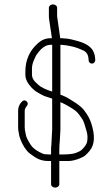

<svg xmlns="http://www.w3.org/2000/svg" viewBox="-20 -761 502 874"><path d="M213.8 -101C212.9 -95 212.5 -88.7 212.5 -82V-58H200C188.3 -58 179.5 -59.3 173.5 -62C151.6 -71.7 135.8 -82.2 126 -93.5C121.7 -98.5 116.3 -106.7 109.8 -118.1C103.3 -129.4 99.5 -137.9 98.5 -143.5C97.8 -147.2 97 -151.3 96 -156C95 -160.7 94.2 -164.8 93.5 -168.5C92.8 -172.2 92.5 -176.7 92.5 -182V-257C92.5 -263.7 95.8 -271 102.5 -279C108.5 -287 107.7 -294.2 100 -300.5C92.3 -306.8 84.2 -304.6 75.5 -293.8C66.8 -283 62.5 -270.7 62.5 -257V-181.5C62.5 -174.5 63 -168.7 64 -164C65 -159.3 65.8 -154.7 66.5 -150C68.1 -138.9 73 -125 81.2 -108.1C87.7 -94.8 95.1 -83.3 103.5 -73.5C109.5 -66.5 121.4 -57.2 139.2 -45.5C157.1 -33.8 176.2 -28 200 -28H212.5V78C212.5 82 214.4 85.5 218.1 88.5C221.9 91.5 226.2 93 231.2 93C236.2 93 240.6 91.5 244.4 88.5C248.1 85.5 250 82 250 78V-28H290.9C306 -28 323.2 -32 343.2 -40C354.9 -44.7 363.4 -49.3 368.7 -54C374.1 -58.7 380.4 -65.3 387.7 -74C411.5 -102.1 413.8 -144.7 394.7 -202C388.6 -220.3 379 -238 365.7 -255C359.5 -265.4 346.5 -277.4 326.7 -291L304.7 -305C285.8 -317.4 268.3 -325.8 255 -330V-557C268.6 -557 291.2 -553.8 317 -547.4C326.5 -545 340.1 -539.8 357.7 -532C372.4 -525.7 380.8 -513.7 382.7 -496L383.7 -485C383.7 -481 385.4 -477.7 388.7 -475C392.1 -472.3 395.7 -471.2 399.7 -471.5C403.7 -471.8 407.1 -473.7 409.7 -477C412.4 -480.3 413.7 -484 413.7 -488L412.7 -499C412.1 -507.7 410.1 -515.7 406.7 -523C397.2 -547.9 369.3 -565.9 323.2 -577C314.9 -579 308.4 -580.7 303.7 -582C296.4 -584.1 282.5 -585.8 262.5 -587H253.7V-591L240 -687V-726C240 -730 238.1 -733.5 234.4 -736.5C230.6 -739.5 226.2 -741 221.2 -741C216.2 -741 211.9 -739.5 208.1 -736.5C204.4 -733.5 202.5 -730 202.5 -726V-687C202.5 -681 203.1 -674.7 204.4 -668C205.6 -661.3 206.7 -654.2 207.5 -646.5C208.3 -638.8 209.8 -629.2 211.9 -617.5C214 -605.8 215.4 -596 216.2 -588V-587H210C188.3 -587 170 -579.5 153 -564.5C114.7 -530.7 95.5 -487.8 95.5 -436V-421C95.5 -401.4 105 -381.7 124 -362C133 -352.7 140.7 -346.2 147 -342.5C153.3 -338.8 159.5 -335.3 165.5 -332C171.5 -328.7 176.5 -326.2 180.5 -324.5L195 -319.5C200 -317.8 204.2 -316.5 207.5 -315.5C210.8 -314.5 214.2 -313.3 217.5 -312V-171ZM255 -170V-296C265 -292 275.8 -286.7 287.5 -280L310.8 -266C319.4 -260 326 -255 330.4 -250.9C334.8 -246.8 343 -235.9 355 -218.3C359.9 -211.2 366.4 -192.5 374.7 -162.2C378.7 -147.7 379.4 -132.6 376.8 -117C375.5 -109.4 371.3 -101.2 364.3 -92.5C358.6 -85.5 353.9 -80.5 350.3 -77.5C346.6 -74.5 340.4 -71.2 331.8 -67.5C323.1 -63.8 315.8 -61.7 309.8 -61C303.8 -60.3 298.2 -59.7 293.1 -59C286.9 -58.3 280.2 -58 273.1 -58H250V-82C250 -88 250.2 -93.8 250.6 -99.5L252.5 -125ZM217.5 -344C210.8 -346.7 203.6 -349.2 195.9 -351.7C188.2 -354.2 177.3 -359.5 164 -367.5C159 -370.5 151.3 -377.2 141 -387.5C130.7 -397.8 125.5 -409 125.5 -421V-448.6C125.5 -461.6 128.7 -474.9 135 -488.5C137.3 -493.5 139.5 -498.3 141.5 -503C143.5 -507.7 146.2 -512 149.5 -516C169 -543.3 188.6 -557 210 -557H217.5Z"/></svg>

Font: Proton
Style: ExBdExt
Weight: 500
Version: Version 1.017